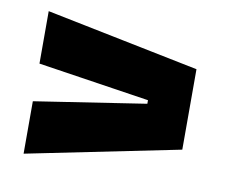

<svg xmlns="http://www.w3.org/2000/svg" viewBox="-54 -572 622 530"><g transform="rotate(10 257.0 -307.0)"><path d="M355 -312.5 42.5 -360V-507L472 -420V-194.5L42.5 -107.5V-254.5L355 -302.5Z"/></g></svg>

Font: Anek Tamil Medium ExtraBold
Style: Regular
Weight: 800
Version: Version 1.003